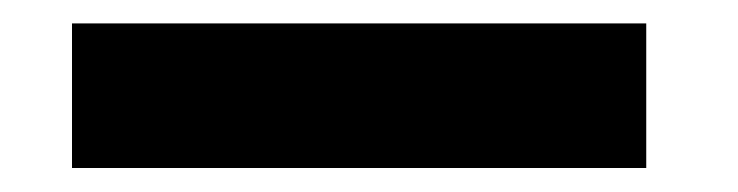

<svg xmlns="http://www.w3.org/2000/svg" viewBox="-20 -321 630 164"><path d="M41.5 -177.5H532V-301H41.5Z"/></svg>

Font: Anybody Expanded
Style: Bold
Weight: 700
Width: 7
Designer: Tyler Finck
Foundry: Etcetera Type Company
Version: Version 1.113;gftools[0.9.25]